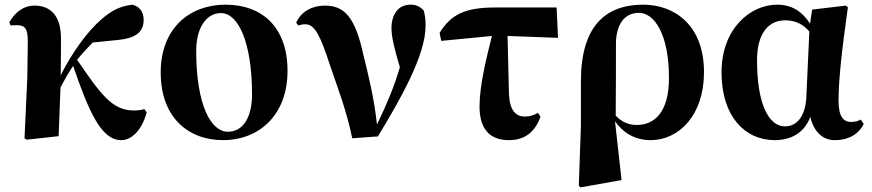

<svg xmlns="http://www.w3.org/2000/svg" viewBox="-20 -583 3734 822"><path d="M598 -116C589 -113 574 -110 552 -110C458 -110 408 -185 310 -327C333 -355 355 -379 377 -401L486 -412C555 -419 595 -442 595 -497C595 -538 573 -556 547 -563C500 -557 465 -544 415 -501C353 -448 287 -355 240 -261C241 -308 241 -406 241 -420C241 -519 193 -559 128 -559C77 -559 42 -526 20 -488L25 -474C29 -475 49 -475 53 -475C86 -475 99 -462 99 -406L97 -253L85 9L94 15L231 0C232 -15 237 -149 239 -209C258 -245 273 -271 293 -301C361 -103 414 17 499 17C540 17 586 -20 608 -102Z M935 17C1086 17 1211 -87 1211 -280C1211 -467 1102 -563 945 -563C791 -563 668 -461 668 -273C668 -80 786 17 935 17ZM955 -19C885 -19 820 -129 820 -366C820 -462 862 -527 926 -527C1000 -527 1059 -402 1059 -179C1059 -84 1023 -19 955 -19Z M1257 -474C1266 -477 1276 -479 1288 -479C1328 -479 1352 -429 1393 -303C1426 -206 1464 -109 1488 9L1598 1C1690 -151 1802 -344 1802 -472C1802 -500 1800 -516 1794 -538C1777 -556 1762 -563 1737 -563C1684 -563 1656 -520 1656 -462C1656 -426 1669 -371 1692 -295C1668 -213 1636 -137 1594 -50C1582 -160 1558 -259 1536 -347C1501 -509 1455 -559 1371 -559C1318 -559 1270 -535 1248 -486Z M2153 -429 2369 -421 2363 -551H2101C1969 -551 1910 -520 1862 -442L1869 -408L2086 -429C2063 -336 2033 -219 2033 -127C2033 -20 2087 17 2158 17C2225 17 2269 -15 2294 -83L2283 -100C2267 -90 2249 -84 2228 -84C2187 -84 2162 -111 2159 -181Z M2617 -400C2619 -479 2653 -528 2716 -528C2779 -528 2844 -441 2844 -249C2844 -105 2784 -48 2706 -48C2671 -48 2641 -61 2616 -88C2617 -129 2617 -396 2617 -400ZM2467 -45 2458 213 2466 219 2641 188 2613 -64C2647 -15 2698 17 2765 17C2888 17 2994 -91 2994 -274C2994 -475 2868 -563 2734 -563C2572 -563 2467 -471 2467 -235Z M3432 -164C3427 -86 3393 -42 3340 -42C3273 -42 3221 -134 3221 -325C3221 -445 3274 -496 3341 -496C3384 -496 3418 -480 3445 -448ZM3665 -71C3654 -65 3642 -61 3623 -61C3592 -61 3570 -82 3570 -152C3570 -238 3583 -360 3610 -552L3601 -559L3457 -542L3448 -482C3416 -531 3373 -563 3307 -563C3193 -563 3069 -461 3069 -273C3069 -85 3169 17 3297 17C3374 17 3427 -21 3449 -83C3464 -19 3502 17 3554 17C3622 17 3661 -17 3678 -52Z"/></svg>

Font: Noto Serif CJK JP Black
Style: Regular
Weight: 900
Designer: Ryoko NISHIZUKA 西塚涼子 (kana & ideographs); Frank Grießhammer (Latin, Greek & Cyrillic); Wenlong ZHANG 张文龙 (bopomofo); San
Foundry: Adobe Systems Incorporated
Version: Version 1.001;PS 1.001;hotconv 16.6.54;makeotf.lib2.5.65590